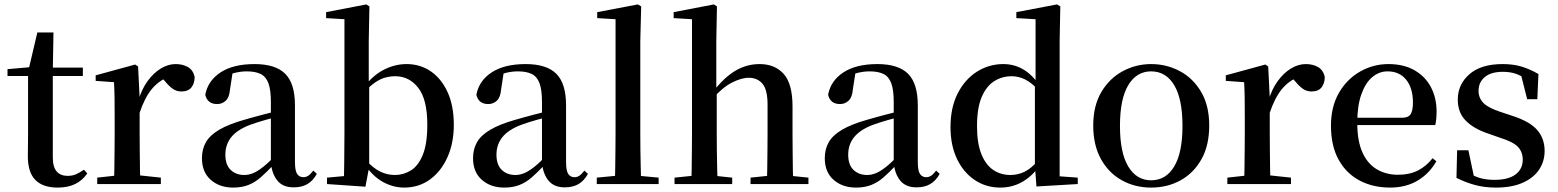

<svg xmlns="http://www.w3.org/2000/svg" viewBox="-20 -833 7051 869"><path d="M163 -489V-527H355V-489ZM241 16Q174 16 140 -18.5Q106 -53 106 -126Q106 -152 106.5 -173Q107 -194 107 -223V-489H14V-520L128 -530L109 -516L149 -686H222L219 -511V-500V-121Q219 -77 236.5 -57Q254 -37 286 -37Q307 -37 323.5 -44Q340 -51 360 -65L375 -48Q354 -17 321 -0.5Q288 16 241 16Z M420 0V-29L529 -41H596L708 -29V0ZM496 0Q497 -25 497.5 -66.5Q498 -108 498.5 -153Q499 -198 499 -232V-301Q499 -352 498.5 -388.5Q498 -425 496 -461L413 -467V-492L592 -541L605 -532L612 -390V-389V-232Q612 -198 612.5 -153Q613 -108 613.5 -66.5Q614 -25 615 0ZM611 -320 583 -377H606Q621 -429 648 -466Q675 -503 708 -523Q741 -543 775 -543Q807 -543 830.5 -529.5Q854 -516 861 -485Q861 -456 846.5 -437.5Q832 -419 801 -419Q779 -419 762 -431Q745 -443 727 -465L704 -490L744 -486Q697 -467 665.5 -428Q634 -389 611 -320Z M1035 16Q974 16 934 -19Q894 -54 894 -117Q894 -158 912 -189.5Q930 -221 972.5 -246Q1015 -271 1086 -291Q1127 -303 1175 -315.5Q1223 -328 1263 -337V-312Q1223 -302 1182.5 -290.5Q1142 -279 1112 -268Q1054 -246 1027 -212.5Q1000 -179 1000 -133Q1000 -87 1024 -64Q1048 -41 1086 -41Q1105 -41 1125 -49Q1145 -57 1171 -77.5Q1197 -98 1232 -135L1245 -84H1215Q1185 -52 1159 -29.5Q1133 -7 1103.5 4.5Q1074 16 1035 16ZM1309 15Q1261 15 1236 -15Q1211 -45 1206 -96V-99V-372Q1206 -426 1195 -456Q1184 -486 1160 -498Q1136 -510 1097 -510Q1070 -510 1042 -503Q1014 -496 979 -480L1033 -506L1021 -428Q1018 -392 1001.5 -377Q985 -362 963 -362Q919 -362 909 -404Q921 -468 978.5 -505.5Q1036 -543 1132 -543Q1227 -543 1271 -499Q1315 -455 1315 -356V-100Q1315 -60 1325 -45.5Q1335 -31 1353 -31Q1365 -31 1375 -37.5Q1385 -44 1398 -61L1414 -46Q1397 -15 1371.5 0Q1346 15 1309 15Z M1460 0V-29L1537 -36Q1538 -65 1538 -100Q1538 -135 1538.5 -170Q1539 -205 1539 -232V-746L1456 -751V-778L1638 -813L1652 -804L1649 -647V-453L1651 -443V-80V-78L1634 12ZM1809 16Q1760 16 1714 -9Q1668 -34 1631 -88H1620L1636 -108Q1669 -72 1700.5 -56.5Q1732 -41 1767 -41Q1806 -41 1839.5 -61.5Q1873 -82 1893.5 -132Q1914 -182 1914 -269Q1914 -383 1873 -435.5Q1832 -488 1769 -488Q1747 -488 1724 -482Q1701 -476 1676 -458.5Q1651 -441 1619 -406L1607 -435H1624Q1666 -491 1716.5 -517Q1767 -543 1820 -543Q1882 -543 1930 -510Q1978 -477 2006 -415.5Q2034 -354 2034 -268Q2034 -186 2005.5 -122Q1977 -58 1926.5 -21Q1876 16 1809 16Z M2262 16Q2201 16 2161 -19Q2121 -54 2121 -117Q2121 -158 2139 -189.5Q2157 -221 2199.5 -246Q2242 -271 2313 -291Q2354 -303 2402 -315.5Q2450 -328 2490 -337V-312Q2450 -302 2409.5 -290.5Q2369 -279 2339 -268Q2281 -246 2254 -212.5Q2227 -179 2227 -133Q2227 -87 2251 -64Q2275 -41 2313 -41Q2332 -41 2352 -49Q2372 -57 2398 -77.5Q2424 -98 2459 -135L2472 -84H2442Q2412 -52 2386 -29.5Q2360 -7 2330.5 4.5Q2301 16 2262 16ZM2536 15Q2488 15 2463 -15Q2438 -45 2433 -96V-99V-372Q2433 -426 2422 -456Q2411 -486 2387 -498Q2363 -510 2324 -510Q2297 -510 2269 -503Q2241 -496 2206 -480L2260 -506L2248 -428Q2245 -392 2228.5 -377Q2212 -362 2190 -362Q2146 -362 2136 -404Q2148 -468 2205.5 -505.5Q2263 -543 2359 -543Q2454 -543 2498 -499Q2542 -455 2542 -356V-100Q2542 -60 2552 -45.5Q2562 -31 2580 -31Q2592 -31 2602 -37.5Q2612 -44 2625 -61L2641 -46Q2624 -15 2598.5 0Q2573 15 2536 15Z M2681 0V-29L2795 -40H2844L2961 -29V0ZM2763 0Q2764 -34 2764.5 -73.5Q2765 -113 2765.5 -154.5Q2766 -196 2766 -232V-746L2683 -751V-778L2867 -813L2882 -804L2878 -647V-232Q2878 -196 2878.5 -154.5Q2879 -113 2880 -73.5Q2881 -34 2882 0Z M3033 0V-29L3140 -40H3190L3294 -29V0ZM3109 0Q3110 -25 3110.5 -66.5Q3111 -108 3111.5 -153Q3112 -198 3112 -232V-746L3029 -751V-778L3211 -813L3225 -804L3222 -647V-430L3224 -417V-232Q3224 -198 3224.5 -153Q3225 -108 3226 -66.5Q3227 -25 3228 0ZM3377 0V-29L3482 -40H3532L3639 -29V0ZM3451 0Q3452 -25 3452.5 -66Q3453 -107 3453.5 -152Q3454 -197 3454 -232V-359Q3454 -427 3431 -454Q3408 -481 3369 -481Q3335 -481 3291.5 -458.5Q3248 -436 3198 -379L3174 -418H3207Q3259 -484 3309.5 -513.5Q3360 -543 3418 -543Q3487 -543 3527 -498.5Q3567 -454 3567 -351V-232Q3567 -197 3567.5 -152Q3568 -107 3568.5 -66Q3569 -25 3570 0Z M3854 16Q3793 16 3753 -19Q3713 -54 3713 -117Q3713 -158 3731 -189.5Q3749 -221 3791.5 -246Q3834 -271 3905 -291Q3946 -303 3994 -315.5Q4042 -328 4082 -337V-312Q4042 -302 4001.5 -290.5Q3961 -279 3931 -268Q3873 -246 3846 -212.5Q3819 -179 3819 -133Q3819 -87 3843 -64Q3867 -41 3905 -41Q3924 -41 3944 -49Q3964 -57 3990 -77.5Q4016 -98 4051 -135L4064 -84H4034Q4004 -52 3978 -29.5Q3952 -7 3922.5 4.5Q3893 16 3854 16ZM4128 15Q4080 15 4055 -15Q4030 -45 4025 -96V-99V-372Q4025 -426 4014 -456Q4003 -486 3979 -498Q3955 -510 3916 -510Q3889 -510 3861 -503Q3833 -496 3798 -480L3852 -506L3840 -428Q3837 -392 3820.5 -377Q3804 -362 3782 -362Q3738 -362 3728 -404Q3740 -468 3797.5 -505.5Q3855 -543 3951 -543Q4046 -543 4090 -499Q4134 -455 4134 -356V-100Q4134 -60 4144 -45.5Q4154 -31 4172 -31Q4184 -31 4194 -37.5Q4204 -44 4217 -61L4233 -46Q4216 -15 4190.5 0Q4165 15 4128 15Z M4507 16Q4443 16 4392 -18Q4341 -52 4311.5 -113.5Q4282 -175 4282 -258Q4282 -346 4314.5 -410Q4347 -474 4401.5 -508.5Q4456 -543 4521 -543Q4569 -543 4609.5 -520Q4650 -497 4685 -447H4695L4679 -426Q4649 -459 4619.5 -473.5Q4590 -488 4559 -488Q4516 -488 4480.5 -466Q4445 -444 4423.5 -394.5Q4402 -345 4402 -262Q4402 -184 4422 -135Q4442 -86 4476 -63.5Q4510 -41 4553 -41Q4588 -41 4618 -56Q4648 -71 4677 -105L4694 -81H4684Q4650 -34 4605.5 -9Q4561 16 4507 16ZM4671 11 4664 -84V-87V-446L4667 -457V-746L4580 -751V-778L4764 -813L4779 -804L4776 -649V-35L4858 -29V0Z M5190 16Q5117 16 5057.5 -17Q4998 -50 4963 -113Q4928 -176 4928 -265Q4928 -354 4964.5 -416Q5001 -478 5061 -510.5Q5121 -543 5190 -543Q5260 -543 5320 -511Q5380 -479 5416.5 -417Q5453 -355 5453 -265Q5453 -175 5418 -112.5Q5383 -50 5323.5 -17Q5264 16 5190 16ZM5190 -17Q5257 -17 5294.5 -79.5Q5332 -142 5332 -263Q5332 -385 5294.5 -447.5Q5257 -510 5190 -510Q5124 -510 5086.5 -447.5Q5049 -385 5049 -263Q5049 -142 5086.5 -79.5Q5124 -17 5190 -17Z M5535 0V-29L5644 -41H5711L5823 -29V0ZM5611 0Q5612 -25 5612.5 -66.5Q5613 -108 5613.5 -153Q5614 -198 5614 -232V-301Q5614 -352 5613.5 -388.5Q5613 -425 5611 -461L5528 -467V-492L5707 -541L5720 -532L5727 -390V-389V-232Q5727 -198 5727.5 -153Q5728 -108 5728.5 -66.5Q5729 -25 5730 0ZM5726 -320 5698 -377H5721Q5736 -429 5763 -466Q5790 -503 5823 -523Q5856 -543 5890 -543Q5922 -543 5945.5 -529.5Q5969 -516 5976 -485Q5976 -456 5961.5 -437.5Q5947 -419 5916 -419Q5894 -419 5877 -431Q5860 -443 5842 -465L5819 -490L5859 -486Q5812 -467 5780.5 -428Q5749 -389 5726 -320Z M6272 16Q6194 16 6133.5 -16Q6073 -48 6038.5 -110.5Q6004 -173 6004 -264Q6004 -351 6040.5 -413.5Q6077 -476 6136.5 -509.5Q6196 -543 6264 -543Q6334 -543 6383 -514.5Q6432 -486 6457 -437.5Q6482 -389 6482 -328Q6482 -292 6476 -267H6054V-300H6325Q6354 -300 6364.5 -316Q6375 -332 6375 -369Q6375 -434 6344.5 -472Q6314 -510 6260 -510Q6222 -510 6191 -484Q6160 -458 6141.5 -406Q6123 -354 6123 -277Q6123 -195 6146.5 -143Q6170 -91 6212 -66.5Q6254 -42 6307 -42Q6360 -42 6398 -61.5Q6436 -81 6464 -117L6481 -103Q6449 -47 6396 -15.5Q6343 16 6272 16Z M6751 16Q6699 16 6656.5 4.5Q6614 -7 6572 -28L6575 -153H6626L6654 -20L6611 -24V-60Q6641 -40 6671.5 -29.5Q6702 -19 6744 -19Q6807 -19 6839.5 -43.5Q6872 -68 6872 -110Q6872 -145 6850.5 -168Q6829 -191 6768 -210L6714 -229Q6651 -250 6614.5 -286.5Q6578 -323 6578 -382Q6578 -451 6630.5 -497Q6683 -543 6781 -543Q6828 -543 6865.5 -532Q6903 -521 6943 -498L6938 -384H6892L6860 -511L6897 -500V-469Q6867 -490 6841 -499Q6815 -508 6782 -508Q6729 -508 6700.5 -484.5Q6672 -461 6672 -422Q6672 -389 6694.5 -366.5Q6717 -344 6773 -326L6827 -308Q6904 -283 6937.5 -244.5Q6971 -206 6971 -150Q6971 -102 6945.5 -64.5Q6920 -27 6871 -5.5Q6822 16 6751 16Z"/></svg>

Font: Noto Serif JP ExtraLight SemiBold
Style: Regular
Weight: 600
Version: Version 2.003-H1;hotconv 1.1.1;makeotfexe 2.6.0